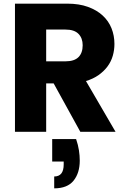

<svg xmlns="http://www.w3.org/2000/svg" viewBox="-20 -722 708 1052"><path d="M397 40Q408 72 412.5 101.5Q417 131 417 158Q417 226 383 268Q349 310 277 310V245Q329 245 329 179V163H266V40ZM62 0V-702H349Q413 -702 461.5 -684.5Q510 -667 542.5 -637Q575 -607 591 -567Q607 -527 607 -481Q607 -448 598 -416.5Q589 -385 569.5 -358.5Q550 -332 520.5 -311Q491 -290 451 -278L613 0H420L274 -265H233V0ZM433 -474Q433 -513 410 -536.5Q387 -560 339 -560H233V-386H339Q387 -386 410 -409Q433 -432 433 -474Z"/></svg>

Font: SVN-Poppins
Style: Bold
Weight: 700
Designer: Ninad Kale (Devanagari), Jonny Pinhorn (Latin)
Foundry: Indian Type Foundry
Version: Version 3.200;PS 1.000;hotconv 16.6.54;makeotf.lib2.5.65590